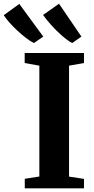

<svg xmlns="http://www.w3.org/2000/svg" viewBox="-100 -1034 516 1054"><path d="M116 -65V-673.5L35.5 -688V-743H361V-688L279 -673.5V-64.5L361 -52V0H36V-52.5ZM85.5 -798Q66.5 -807.5 43 -825.5Q19.5 -843.5 -4.2 -865.5Q-28 -887.5 -47.8 -909.8Q-67.5 -932 -79.5 -950.5L6 -1012.5L137.5 -833L86.5 -798ZM295.5 -798Q270 -812 239 -839.2Q208 -866.5 180.5 -897.2Q153 -928 136.5 -952L224 -1013.5L347 -833L296.5 -798Z"/></svg>

Font: Merriweather 48pt ExtraBold
Style: Regular
Weight: 800
Version: Version 2.100